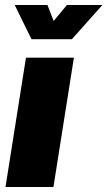

<svg xmlns="http://www.w3.org/2000/svg" viewBox="-20 -749 430 769"><path d="M2 0 84 -518H276L194 0ZM106 -592 39 -729H170L195 -665L248 -729H390L268 -592Z"/></svg>

Font: MuseoModerno Black
Style: Italic
Weight: 900
Italic angle: -9°
Designer: Pablo Cosgaya, Héctor Gatti, Marcela Romero, and the Authors of The MuseoModerno Project.
Foundry: Omnibus-Type Team
Version: Version 1.003